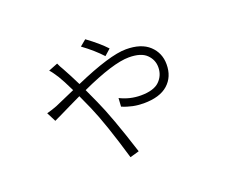

<svg xmlns="http://www.w3.org/2000/svg" viewBox="-111 -792 1223 1029"><g transform="rotate(-20 500.0 -277.5)"><path d="M565 -525 530 -494Q487 -541 424 -587L459 -616Q525 -568 565 -525ZM220 -524 273 -545Q281 -526 294 -505Q319 -460 348 -401Q553 -491 645 -491Q732 -491 777.5 -448.5Q823 -406 823 -341Q823 -270 776 -228Q729 -186 637 -186Q574 -186 516 -211L519 -259Q575 -231 637 -231Q711 -231 743.5 -263Q776 -295 776 -342Q776 -384 745 -414.5Q714 -445 645 -445Q555 -445 368 -359Q394 -303 405 -278Q452 -176 523 46L471 61Q408 -153 362 -258Q356 -272 343.5 -299Q331 -326 325 -340Q298 -327 261.5 -309.5Q225 -292 200 -279.5Q175 -267 159 -260L132 -313Q163 -321 191 -332Q203 -337 305 -382Q274 -446 256 -475Q233 -511 220 -524Z"/></g></svg>

Font: Noto Sans Korean Light
Style: Regular
Weight: 300
Designer: Ryoko NISHIZUKA  (kana & ideographs); Paul D. Hunt (Latin, Greek & Cyrillic); Wenlong ZHANG  (bopomofo); Sandoll Communi
Foundry: Adobe Systems Incorporated
Version: Version 1.000;PS 1;hotconv 1.0.78;makeotf.lib2.5.61930